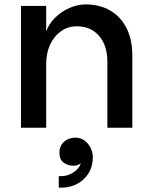

<svg xmlns="http://www.w3.org/2000/svg" viewBox="-20 -578 689 869"><path d="M246 271V219Q273 221 295 211.5Q317 202 330.5 187Q344 172 345 161Q334 172 311 172Q287 172 268 158Q249 144 249 113Q249 82 270 63.5Q291 45 321 45Q345 45 362.5 58Q380 71 390 91Q400 111 400 133Q400 178 378 210.5Q356 243 320.5 258.5Q285 274 246 271ZM75 0V-551H189V-436Q202 -471 230 -498.5Q258 -526 294.5 -542Q331 -558 368 -558Q431 -558 478.5 -530.5Q526 -503 552.5 -451Q579 -399 579 -325V0H466V-298Q466 -373 428 -416Q390 -459 328 -459Q288 -459 256.5 -437Q225 -415 207 -376.5Q189 -338 189 -288V0Z"/></svg>

Font: Parkinsans Medium
Style: Regular
Weight: 500
Designer: Red Stone, Indian Type Foundry
Foundry: Indian Type Foundry
Version: Version 1.000